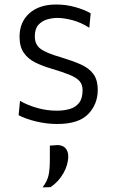

<svg xmlns="http://www.w3.org/2000/svg" viewBox="-20 -526 492 830"><path d="M227 10Q182.5 10 137 -0.8Q91.5 -11.5 60.5 -28L66.5 -90Q100.5 -70.5 141.8 -59Q183 -47.5 226 -47.5Q256 -47.5 281.2 -54.8Q306.5 -62 321.8 -81.2Q337 -100.5 337 -136.5Q337 -160 324.2 -175Q311.5 -190 281.8 -202.2Q252 -214.5 201.5 -229.5Q163.5 -240.5 132.2 -256Q101 -271.5 82.8 -297.8Q64.5 -324 64.5 -367Q64.5 -430.5 107 -468.5Q149.5 -506.5 222.5 -506.5Q266 -506.5 305.8 -495.2Q345.5 -484 372 -468.5L366 -406Q329.5 -429.5 292.5 -439Q255.5 -448.5 228 -448.5Q207 -448.5 184.5 -442.2Q162 -436 146.2 -418.8Q130.5 -401.5 130.5 -368.5Q130.5 -333.5 155.2 -315Q180 -296.5 244.5 -278Q292.5 -263.5 328 -248Q363.5 -232.5 383 -207Q402.5 -181.5 402.5 -137Q402.5 -75.5 361.2 -32.8Q320 10 227 10ZM164 284Q185 256.5 190.2 230.2Q195.5 204 195.5 163.5V103.5L229.5 101Q252.5 102 263.8 115.5Q275 129 275 149.5Q275 186 254 223Q233 260 198.5 283Z"/></svg>

Font: Commissioner Light
Style: Regular
Weight: 300
Designer: Kostas Bartsokas
Foundry: Kostas Bartsokas
Version: Version 1.000; ttfautohint (v1.8.3)